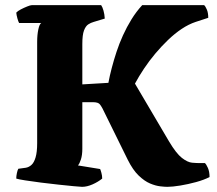

<svg xmlns="http://www.w3.org/2000/svg" viewBox="-20 -724 842 744"><path d="M298 0Q291 0 266 -2.5Q241 -5 207 -8.5Q173 -12 138.5 -16.5Q104 -21 78 -25Q52 -29 43 -32Q43 -42 45.5 -53.5Q48 -65 51 -70L80 -74Q92 -76 102 -85Q112 -94 118 -114.5Q124 -135 124 -169V-561Q124 -589 128.5 -610Q133 -631 140 -635H54Q51 -640 47.5 -652.5Q44 -665 43 -675Q48 -681 60.5 -687.5Q73 -694 85.5 -699Q98 -704 103 -704H372Q377 -697 381 -683Q385 -669 386 -652L343 -639Q332 -636 322 -629.5Q312 -623 305.5 -606Q299 -589 299 -553V-397L400 -403Q405 -430 413 -460.5Q421 -491 431.5 -523Q442 -555 456.5 -587Q471 -619 489.5 -649Q508 -679 531 -704H771Q776 -700 781.5 -687Q787 -674 787 -655L738 -639Q711 -630 684 -612Q657 -594 631 -569Q605 -544 581.5 -516Q558 -488 538 -458Q518 -428 503 -400L635 -176Q663 -129 685 -112Q707 -95 724.5 -93.5Q742 -92 754 -92H774Q779 -88 785.5 -73.5Q792 -59 792 -38Q771 -27 740 -18.5Q709 -10 678.5 -5Q648 0 628 0Q619 0 601 -2Q583 -4 561.5 -13Q540 -22 517.5 -43.5Q495 -65 475 -105L377 -304Q374 -310 367.5 -319Q361 -328 341 -328H299V-147Q299 -123 293.5 -106Q288 -89 282 -83L368 -69Q370 -65 373 -54Q376 -43 376 -32Q360 -19 338.5 -9.5Q317 0 298 0Z"/></svg>

Font: Texturina 12pt Black
Style: Regular
Weight: 900
Designer: Guillermo Torres Carreño
Foundry: Omnibus-Type
Version: Version 1.002